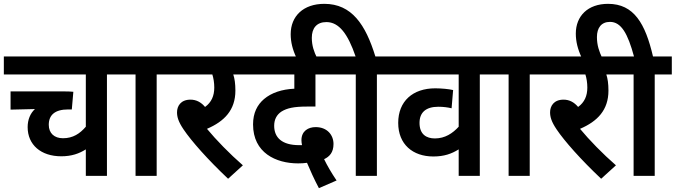

<svg xmlns="http://www.w3.org/2000/svg" viewBox="-20 -916 3519 1000"><path d="M625 -528V-622H0V-528H427V-256C396 -220 360 -196 308 -196C263 -196 234 -222 234 -266C234 -317 266 -346 335 -346H354L362 -438C355 -439 331 -440 310 -440H35V-345L162 -348C138 -326 124 -293 124 -254C124 -162 193 -102 299 -102C353 -102 392 -116 427 -138V0H537V-528Z M796 -528H885V-622H611V-528H686V0H796Z M1245 -55C1176 -115 1106 -187 1058 -245C1149 -284 1206 -343 1206 -444C1206 -480 1202 -507 1195 -528H1276V-622H871V-528H1086C1092 -509 1096 -485 1096 -460C1096 -416 1081 -383 1048 -359C1027 -384 1002 -397 972 -397C921 -397 902 -363 902 -331C902 -307 909 -282 936 -242C977 -181 1063 -84 1168 15Z M1641 64 1733 24C1706 -16 1684 -54 1668 -87C1696 -100 1717 -122 1717 -166C1717 -213 1684 -254 1624 -254C1586 -254 1550 -234 1550 -186C1550 -179 1551 -170 1553 -160C1547 -160 1542 -160 1538 -160C1449 -160 1408 -199 1408 -261C1408 -295 1422 -319 1446 -335C1475 -353 1511 -361 1580 -361H1623V-528H1771V-622H1262V-528H1513V-454C1448 -451 1394 -433 1355 -400C1320 -370 1298 -328 1298 -268C1298 -120 1417 -65 1533 -65C1549 -65 1565 -66 1579 -68C1594 -32 1617 19 1641 64Z M1833 -528V0H1943V-528H2032V-622H1935C1884 -788 1812 -896 1669 -896C1560 -896 1494 -832 1494 -738C1494 -697 1504 -657 1524 -615H1631C1616 -645 1604 -678 1604 -719C1604 -770 1630 -801 1680 -801C1746 -801 1792 -739 1832 -622H1758V-528Z M2567 -528V-622H2018V-528H2369V-256C2338 -222 2298 -195 2245 -195C2201 -195 2165 -216 2165 -276C2165 -331 2199 -360 2263 -360C2288 -360 2312 -357 2332 -352L2340 -447C2319 -452 2280 -456 2247 -456C2130 -456 2054 -389 2054 -276C2054 -164 2130 -101 2237 -101C2293 -101 2332 -115 2369 -138V0H2479V-528Z M2739 -528H2828V-622H2554V-528H2629V0H2739Z M3188 -55C3119 -115 3049 -187 3001 -245C3092 -284 3149 -343 3149 -444C3149 -480 3145 -507 3138 -528H3219V-622H2814V-528H3029C3035 -509 3039 -485 3039 -460C3039 -416 3024 -383 2991 -359C2970 -384 2945 -397 2915 -397C2864 -397 2845 -363 2845 -331C2845 -307 2852 -282 2879 -242C2920 -181 3006 -84 3111 15Z M3010 -615H3116C3101 -647 3089 -680 3089 -723C3089 -771 3112 -802 3157 -802C3216 -802 3250 -740 3282 -622H3205V-528H3280V0H3390V-528H3479V-622H3381C3341 -793 3282 -896 3147 -896C3042 -896 2979 -833 2979 -741C2979 -700 2989 -659 3010 -615Z"/></svg>

Font: Noto Sans SemiCondensed SemiBold
Style: Italic
Weight: 600
Width: 4
Italic angle: -12°
Designer: Monotype Design Team
Foundry: Monotype Imaging Inc.
Version: Version 2.013